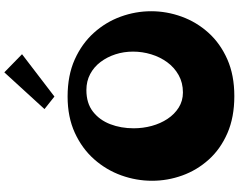

<svg xmlns="http://www.w3.org/2000/svg" viewBox="-128 -964 1105 889"><g transform="rotate(-90 424.5 -519.5)"><path d="M424 13Q326 13 252.5 -19Q179 -51 130 -105.5Q81 -160 56.5 -228Q32 -296 32 -368Q32 -441 57 -510.5Q82 -580 131.5 -636Q181 -692 254 -725.5Q327 -759 422 -759Q520 -759 593.5 -726Q667 -693 717 -637.5Q767 -582 792 -513Q817 -444 817 -372Q817 -300 792 -231Q767 -162 717.5 -107Q668 -52 594.5 -19.5Q521 13 424 13ZM441 -225Q486 -225 521.5 -245Q557 -265 581 -298Q605 -331 617.5 -372Q630 -413 630 -456Q630 -499 617.5 -537.5Q605 -576 582 -606.5Q559 -637 526 -654.5Q493 -672 452 -672Q391 -672 352 -641.5Q313 -611 294 -561.5Q275 -512 275 -453Q275 -410 286 -369.5Q297 -329 318.5 -296.5Q340 -264 371 -244.5Q402 -225 441 -225ZM422 -820 364 -866 534 -1052 618 -970Z"/></g></svg>

Font: Marhey Light
Style: Regular
Weight: 300
Designer: Nur Syamsi & Bustanul Arifin
Foundry: Namelatype
Version: Version 1.000